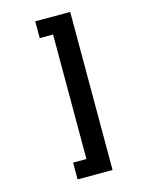

<svg xmlns="http://www.w3.org/2000/svg" viewBox="-142 -910 885 1160"><g transform="rotate(-15 300.0 -330.5)"><path d="M195.3 -825.2H414.1V163.6H195.3V58.6H278.8V-720.2H195.3Z"/></g></svg>

Font: TypoPRO Roboto Mono
Style: Bold
Weight: 700
Designer: Google
Version: Version 2.000986; 2015; ttfautohint (v1.3)